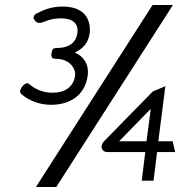

<svg xmlns="http://www.w3.org/2000/svg" viewBox="-20 -672 729 764"><path d="M229 -646C187 -646 155 -634 125 -618C119 -615 114 -610 113 -600C120 -590 123 -571 160 -587C179 -595 199 -599 224 -599C266 -599 293 -581 288 -541C282 -495 244 -481 207 -481C191 -481 187 -476 185 -460C183 -444 187 -438 202 -438C259 -438 282 -397 279 -372C273 -326 238 -303 189 -303C151 -303 119 -318 98 -336C88 -346 76 -338 68 -327C58 -313 57 -303 68 -295C94 -274 133 -255 183 -255C253 -255 318 -288 329 -372C335 -419 310 -449 278 -463C308 -477 332 -500 337 -541C339 -557 345 -646 229 -646ZM677 -67 667 -110H610L638 -329L588 -308L394 -110C375 -90 386 -67 406 -67H558L544 47H591L605 -67ZM580 -239 563 -110H454ZM204 72 668 -652H587L123 72Z"/></svg>

Font: Charger
Style: It
Weight: 400
Designer: Jasper
Foundry: Cannot Into Space Fonts
Version: Version 0.98